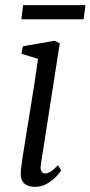

<svg xmlns="http://www.w3.org/2000/svg" viewBox="-20 -717 352 747"><path d="M115.5 10Q98.5 10 85.2 4Q72 -2 65.5 -15.5Q59 -29 61 -51.5Q62.5 -69.5 68 -105.5Q73.5 -141.5 81.2 -189Q89 -236.5 97.5 -289Q106 -341.5 114 -393Q122 -444.5 128 -488L63.5 -508L69 -537L192.5 -558.5L212.5 -548.5L139 -77Q136 -58.5 141.5 -50.2Q147 -42 154 -42Q165 -42 176.8 -49Q188.5 -56 205.5 -74.5L218 -54Q213 -45.5 198.8 -30.2Q184.5 -15 163.2 -2.5Q142 10 115.5 10ZM70 -697H312.5L305.5 -642H63Z"/></svg>

Font: Merriweather 36pt Light
Style: Italic
Weight: 300
Italic angle: -7.8°
Version: Version 2.101